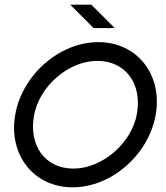

<svg xmlns="http://www.w3.org/2000/svg" viewBox="-20 -790 710 820"><path d="M380 -670H470L370 -770H280ZM125 -295C147 -422 273 -530 395 -530C517 -530 587 -432 565 -305C543 -178 416 -70 294 -70C172 -70 103 -168 125 -295ZM45 -300C15 -129 124 10 290 10C456 10 615 -129 645 -300C675 -471 566 -610 400 -610C234 -610 75 -471 45 -300Z"/></svg>

Font: Gauge
Style: Italic
Weight: 400
Italic angle: -80°
Designer: Daniel Pimley
Foundry: Daniel Pimley
Version: Version 1.000;PS 001.001;hotconv 1.0.56